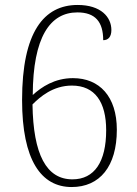

<svg xmlns="http://www.w3.org/2000/svg" viewBox="-20 -744 551 774"><path d="M269 10C382 10 451 -73 451 -221C451 -355 381 -429 274 -429C200 -429 147 -393 112 -361C113 -595 182 -694 292 -694C364 -694 396 -656 396 -582C416 -582 429 -595 429 -623C429 -675 387 -724 293 -724C157 -724 69 -615 69 -341C69 -98 146 10 269 10ZM272 -21C167 -21 114 -121 111 -323C141 -353 193 -399 270 -399C363 -399 408 -332 408 -219C408 -92 361 -21 272 -21Z"/></svg>

Font: Noto Serif Devanagari SemiCondensed ExtraLight
Style: Regular
Weight: 200
Width: 4
Designer: Universal Thirst, Indian Type Foundry and the Monotype Design Team
Foundry: Monotype Imaging Inc.
Version: Version 2.004